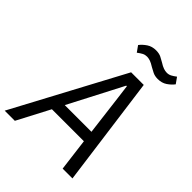

<svg xmlns="http://www.w3.org/2000/svg" viewBox="-277 -1024 1150 1150"><g transform="rotate(45 298.0 -448.5)"><path d="M547 0H464L438 -206H167L59 0H-27L346 -698H453ZM430 -278 398 -536 387 -621H382L337 -534L204 -278ZM487 -782Q462 -782 444 -791Q426 -800 412 -808Q390 -822 375 -827Q360 -832 347 -832Q331 -832 317.5 -825Q304 -818 287 -805L260 -843Q276 -864 300.5 -880.5Q325 -897 359 -897Q385 -897 403 -888Q421 -879 434 -871Q456 -857 471 -852Q486 -847 499 -847Q515 -847 528.5 -854Q542 -861 559 -874L586 -836Q570 -815 545.5 -798.5Q521 -782 487 -782Z"/></g></svg>

Font: IBM Plex Sans
Style: Italic
Weight: 400
Italic angle: -11.31°
Designer: Mike Abbink, Paul van der Laan, Pieter van Rosmalen
Foundry: Bold Monday
Version: Version 3.201